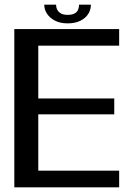

<svg xmlns="http://www.w3.org/2000/svg" viewBox="-20 -799 582 819"><path d="M41.1 0H488.3V-70.9H143.3V-311.3H467.4V-379.1H143.3V-604.1H488.3V-675H41.1ZM268.1 -699.3Q300.7 -699.3 322.9 -710.5Q345.1 -721.6 356.5 -739.7Q367.8 -757.7 367.8 -779.1H317.2Q317.2 -766.8 312.8 -756.9Q308.4 -746.9 297.7 -741.3Q286.9 -735.6 268.1 -735.6Q251.3 -735.6 240.6 -741.4Q229.8 -747.2 224.6 -756.9Q219.3 -766.6 219.3 -779.1H168.8Q168.8 -757.7 181 -739.7Q193.3 -721.6 215.4 -710.5Q237.4 -699.3 268.1 -699.3Z"/></svg>

Font: Anybody Thin
Style: Regular
Weight: 100
Designer: Tyler Finck
Foundry: Etcetera Type Company
Version: Version 1.114;gftools[0.9.25]